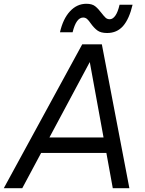

<svg xmlns="http://www.w3.org/2000/svg" viewBox="-55 -998 769 1018"><path d="M631 0H543L509 -187H163L63 0H-35L381 -763H485ZM421 -669 207 -269H494ZM426 -874Q416 -889 407 -897Q398 -905 386 -905Q349 -905 330 -827H263Q279 -898 316 -938Q353 -978 403 -978Q433 -978 449.5 -965Q466 -952 484 -928Q497 -911 505.5 -903.5Q514 -896 527 -896Q543 -896 556.5 -915Q570 -934 579 -973H648Q630 -897 597.5 -860Q565 -823 513 -823Q480 -823 462 -836Q444 -849 426 -874Z"/></svg>

Font: Open Sauce One
Style: Italic
Weight: 400
Italic angle: -10°
Designer: Alfredo Marco Pradil
Foundry: Creative Sauce Fz LLC
Version: Version 1.477